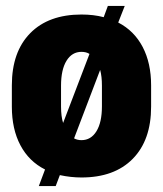

<svg xmlns="http://www.w3.org/2000/svg" viewBox="-20 -584 550 648"><path d="M490 -224Q490 -111 428 -48Q366 15 255 15Q219 15 182 7L168 44H111L132 -12Q78 -39 49 -93.5Q20 -148 20 -224V-296Q20 -409 82 -472Q144 -535 255 -535Q296 -535 330 -526L344 -564H401L379 -508Q433 -480 461.5 -425.5Q490 -371 490 -296ZM186 -225Q186 -191 193 -169L282 -402Q271 -409 255 -409Q223 -409 204.5 -379Q186 -349 186 -295ZM324 -295Q324 -326 318 -348L230 -117Q241 -111 255 -111Q287 -111 305.5 -141Q324 -171 324 -225Z"/></svg>

Font: Akshar
Style: Bold
Weight: 700
Designer: Tall Chai
Foundry: Tall Chai
Version: Version 1.000